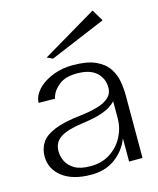

<svg xmlns="http://www.w3.org/2000/svg" viewBox="-113 -817 752 911"><g transform="rotate(-15 263.5 -361.5)"><path d="M223 14Q132 14 81 -25.5Q30 -65 30 -127Q30 -165 49 -194Q68 -223 115.5 -242.5Q163 -262 247 -271Q290 -276 326.5 -286Q363 -296 385 -315Q407 -334 407 -365Q407 -409 375.5 -438.5Q344 -468 280 -468Q223 -468 192 -443.5Q161 -419 152 -391Q150 -386 149 -379L68 -380Q69 -385 69.5 -390Q70 -395 71 -400Q80 -430 108 -455Q136 -480 178.5 -495.5Q221 -511 270 -511Q341 -511 382.5 -492Q424 -473 444.5 -442Q465 -411 471 -376Q477 -341 477 -308V0H411V-114Q391 -60 342.5 -23Q294 14 223 14ZM230 -26Q286 -26 327 -53Q368 -80 390 -122.5Q412 -165 412 -213V-296Q388 -270 348 -255.5Q308 -241 247 -233Q171 -223 135.5 -200.5Q100 -178 100 -133Q100 -109 111.5 -84.5Q123 -60 151 -43Q179 -26 230 -26ZM189 -565 161 -578 429 -737 463 -680Z"/></g></svg>

Font: Panamera
Style: Regular
Weight: 400
Designer: Bastien Sozeau
Foundry: NBR — Bastien Sozeau
Version: Version 3.002; ttfautohint (v1.8.4.7-5d5b);gftools[0.9.33]